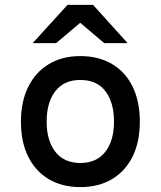

<svg xmlns="http://www.w3.org/2000/svg" viewBox="-20 -752 656 784"><path d="M308 12Q234 12 179.5 -20.2Q125 -52.5 95.2 -112.2Q65.5 -172 65.5 -255Q65.5 -337 95.2 -397.2Q125 -457.5 179.5 -490.2Q234 -523 308 -523Q382.5 -523 437.2 -490.8Q492 -458.5 521.5 -398.2Q551 -338 551 -255.5Q551 -173 521.5 -113Q492 -53 437.2 -20.5Q382.5 12 308 12ZM308 -86.5Q374.5 -86.5 410 -132.2Q445.5 -178 445.5 -255.5Q445.5 -333 410.8 -379.2Q376 -425.5 308 -425.5Q241.5 -425.5 206 -379.8Q170.5 -334 170.5 -255Q170.5 -178 206 -132.2Q241.5 -86.5 308 -86.5ZM113.5 -576 255.5 -732H360L501 -576H405.5L307.5 -659L209.5 -576Z"/></svg>

Font: Overpass Mono Light SemiBold
Style: Regular
Weight: 600
Monospace: yes
Version: Version 4.000